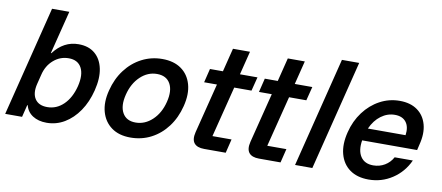

<svg xmlns="http://www.w3.org/2000/svg" viewBox="-65 -947 2769 1204"><g transform="rotate(10 1319.5 -345.0)"><path d="M272.5 10Q219.2 10 183.3 -13.3Q147.5 -36.7 137.5 -77.5H134.2L115 0H7.5L182.5 -700H292.5L223.3 -425H226.7Q290.8 -510 385.8 -510Q450 -510 490 -476.2Q530 -442.5 542.5 -382.5Q555 -322.5 535 -242.5Q515.8 -165.8 477.1 -109.2Q438.3 -52.5 385.8 -21.2Q333.3 10 272.5 10ZM259.2 -87.5Q318.3 -87.5 362.9 -130.8Q407.5 -174.2 426.7 -250Q445 -325 421.7 -368.8Q398.3 -412.5 340 -412.5Q285.8 -412.5 243.8 -376.2Q201.7 -340 187.5 -280L172.5 -220Q157.5 -159.2 180.8 -123.3Q204.2 -87.5 259.2 -87.5Z M805.8 10Q732.5 10 685 -24.6Q637.5 -59.2 620.4 -119.6Q603.3 -180 623.3 -257.5Q642.5 -334.2 685.4 -390.8Q728.3 -447.5 788.8 -478.8Q849.2 -510 919.2 -510Q992.5 -510 1040 -476.2Q1087.5 -442.5 1104.6 -382.1Q1121.7 -321.7 1101.7 -242.5Q1082.5 -165.8 1040 -109.2Q997.5 -52.5 937.5 -21.2Q877.5 10 805.8 10ZM821.7 -88.3Q880.8 -88.3 927.9 -132.5Q975 -176.7 993.3 -250Q1011.7 -323.3 987.1 -367.5Q962.5 -411.7 902.5 -411.7Q843.3 -411.7 796.7 -367.5Q750 -323.3 731.7 -250Q713.3 -176.7 737.9 -132.5Q762.5 -88.3 821.7 -88.3Z M1274.2 0Q1229.2 0 1210.4 -23.3Q1191.7 -46.7 1203.3 -94.2L1283.3 -411.7H1201.7L1223.3 -500H1305.8L1343.3 -650H1451.7L1414.2 -500H1525.8L1503.3 -411.7H1393.3L1311.7 -88.3H1433.3L1411.7 0Z M1623.3 0Q1578.3 0 1559.6 -23.3Q1540.8 -46.7 1552.5 -94.2L1632.5 -411.7H1550.8L1572.5 -500H1655L1692.5 -650H1800.8L1763.3 -500H1875L1852.5 -411.7H1742.5L1660.8 -88.3H1782.5L1760.8 0Z M1853.3 0 2028.3 -700H2138.3L1963.3 0Z M2322.5 10Q2249.2 10 2202.1 -24.2Q2155 -58.3 2138.8 -119.2Q2122.5 -180 2142.5 -259.2Q2160.8 -333.3 2203.3 -390Q2245.8 -446.7 2304.6 -478.3Q2363.3 -510 2430.8 -510Q2499.2 -510 2543.3 -478.3Q2587.5 -446.7 2602.9 -390.4Q2618.3 -334.2 2599.2 -260.8L2590.8 -225H2240.8Q2230 -159.2 2255.4 -120.8Q2280.8 -82.5 2335.8 -82.5Q2375.8 -82.5 2408.8 -102.1Q2441.7 -121.7 2460 -155.8H2575.8Q2540.8 -79.2 2472.9 -34.6Q2405 10 2322.5 10ZM2263.3 -304.2H2503.3Q2510.8 -357.5 2487.5 -387.9Q2464.2 -418.3 2415.8 -418.3Q2368.3 -418.3 2327.9 -388.3Q2287.5 -358.3 2263.3 -304.2Z"/></g></svg>

Font: Funnel Sans Medium
Style: Italic
Weight: 500
Italic angle: -14.036°
Version: Version 1.000; Beta; Release 5; Build 24; ttfautohint (v1.8.